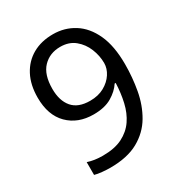

<svg xmlns="http://www.w3.org/2000/svg" viewBox="-173 -845 917 976"><g transform="rotate(-30 286.0 -357.0)"><path d="M520 -409Q520 -332 506.5 -257.5Q493 -183 457.5 -122.5Q422 -62 357.5 -26Q293 10 192 10Q172 10 145.5 7.5Q119 5 102 0V-75Q141 -62 190 -62Q260 -62 305.5 -85Q351 -108 378 -147.5Q405 -187 417 -239.5Q429 -292 431 -350H425Q403 -316 361.5 -291.5Q320 -267 255 -267Q163 -267 106.5 -323.5Q50 -380 50 -483Q50 -558 78.5 -612Q107 -666 158 -695Q209 -724 278 -724Q346 -724 401 -689.5Q456 -655 488 -585.5Q520 -516 520 -409ZM278 -650Q216 -650 176.5 -609Q137 -568 137 -484Q137 -415 170.5 -375.5Q204 -336 274 -336Q322 -336 357 -355.5Q392 -375 411.5 -405Q431 -435 431 -467Q431 -510 414 -552Q397 -594 363 -622Q329 -650 278 -650Z"/></g></svg>

Font: Noto Sans Elymaic
Style: Regular
Weight: 400
Designer: Morgane Pierson
Foundry: Google LLC
Version: Version 1.002; ttfautohint (v1.8.4.7-5d5b)